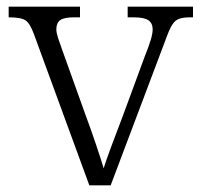

<svg xmlns="http://www.w3.org/2000/svg" viewBox="-20 -556 604 576"><path d="M82 -453Q70 -486 56.5 -495Q43 -504 6 -504V-536H220V-504H202Q172 -504 160.5 -495.5Q149 -487 149 -468Q149 -458 154.5 -441Q160 -424 166 -408L237 -210Q252 -170 267.5 -124Q283 -78 291 -51Q297 -71 312.5 -113Q328 -155 348 -207L414 -386Q426 -416 432 -435.5Q438 -455 438 -468Q438 -486 425.5 -495Q413 -504 381 -504H363V-536H559V-504H551Q529 -504 517 -499.5Q505 -495 496.5 -481.5Q488 -468 478 -440L312 0H248Z"/></svg>

Font: Noto Serif Myanmar Light
Style: Regular
Weight: 300
Designer: Ben Mitchell and the Monotype Design Team
Foundry: Monotype Imaging Inc.
Version: Version 2.106; ttfautohint (v1.8.4.7-5d5b)